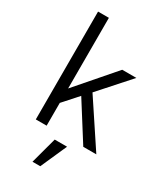

<svg xmlns="http://www.w3.org/2000/svg" viewBox="-241 -848 994 1170"><g transform="rotate(30 256.0 -263.0)"><path d="M85.9 0Q85.9 -189.5 85.9 -758.8Q105.5 -758.8 162.1 -758.8Q162.1 -634.8 162.1 -261.7Q219.7 -327.1 390.6 -525.4Q416 -525.4 490.2 -525.4Q443.4 -472.7 302.7 -315.4Q355.5 -236.3 511.7 0Q489.3 0 419.9 0Q378.9 -65.4 253.9 -262.7Q231.4 -237.3 162.1 -160.2Q162.1 -120.1 162.1 0Q143.6 0 85.9 0ZM197.3 233.4Q210 187.5 247.1 48.8Q268.6 48.8 334 48.8Q313.5 94.7 252 233.4Q238.3 233.4 197.3 233.4Z"/></g></svg>

Font: Gothic A1
Style: Regular
Weight: 400
Designer: HanYang I&C Co.,Ltd.
Version: Version 2.50